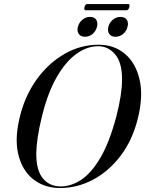

<svg xmlns="http://www.w3.org/2000/svg" viewBox="-20 -936 730 966"><path d="M476.5 -711Q553.5 -711 608 -665.5Q662.5 -620 682 -537Q701.5 -454 674 -342Q647 -231.5 587.2 -152.8Q527.5 -74 448.2 -32Q369 10 282.5 10Q203 10 146.8 -34.5Q90.5 -79 71.2 -162.8Q52 -246.5 84 -364.5Q111 -464.5 169.2 -542.8Q227.5 -621 306.8 -666Q386 -711 476.5 -711ZM285.5 2Q337.5 2 388.2 -31.2Q439 -64.5 484.2 -140.8Q529.5 -217 564.5 -346.5Q579.5 -405 586.8 -451.5Q594 -498 594 -533.5Q595 -619.5 560 -661.5Q525 -703.5 474 -703.5Q418 -703.5 364.2 -664.8Q310.5 -626 266 -549Q221.5 -472 192.5 -356.5Q177 -294.5 170 -247.2Q163 -200 162.5 -164.5Q162 -79.5 195.5 -38.8Q229 2 285.5 2ZM407.5 -751Q386 -751 376.2 -765.2Q366.5 -779.5 372 -801Q377.5 -822.5 394.5 -836.8Q411.5 -851 433 -851Q454.5 -851 464 -836.8Q473.5 -822.5 468 -801Q462.5 -779.5 445.8 -765.2Q429 -751 407.5 -751ZM560.5 -751Q539.5 -751 529.8 -765.2Q520 -779.5 525 -801Q530.5 -822.5 547.8 -836.8Q565 -851 586 -851Q608 -851 617.8 -836.8Q627.5 -822.5 621.5 -801Q616.5 -779.5 599.5 -765.2Q582.5 -751 560.5 -751ZM405 -900Q409 -915.5 419 -915.5H624Q630 -915.5 631.2 -912.8Q632.5 -910 630.5 -900Q626.5 -884.5 616 -884.5H411.5Q401 -884.5 405 -900Z"/></svg>

Font: Fraunces 144pt S000
Style: Italic
Weight: 400
Italic angle: -16°
Version: Version 1.000; ttfautohint (v1.8.3)